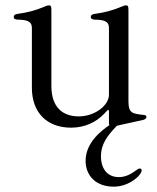

<svg xmlns="http://www.w3.org/2000/svg" viewBox="-20 -461 583 713"><path d="M244 13.1C295.1 13.1 336.6 -7.1 366.8 -38.4L377.1 -49.4C382.8 -55 384.2 -54.7 384.6 -46.5C384.6 -41.9 384.6 -37.6 384.6 -33V-5.7C384.6 -2.1 384.9 1.4 386 3.9C358.3 23.1 297.9 67.1 297.9 136.4C297.9 190 334.9 232.2 402.3 232.2C459.5 232.2 506 190 506 171.5C506 167.3 503.6 164.8 498.9 164.8C495.7 164.8 491.5 167.3 489 169C467.3 185 447.1 196.7 421.5 196.7C372.5 196.7 354.8 157.3 354.8 119.7C354.8 74.6 378.2 43 414.1 6C430 2.5 458.8 -4.3 511.4 -15.6C519.2 -17.4 523.8 -21.7 523.8 -26.3C523.8 -33.7 517 -33.7 511.4 -34.4C471.9 -39.1 457 -40.5 457 -84.5V-421.5C457 -436.8 456.3 -441.1 447.1 -441.1C442.8 -441.1 438.6 -439.3 434.3 -437.5C397 -421.5 369.3 -414.8 331.3 -409.4C322.8 -408.4 317.1 -404.8 317.1 -398.4C317.1 -391 323.2 -388.5 331.3 -388.1C362.9 -387.4 384.2 -383.9 384.6 -358V-109C384.6 -70.7 333.5 -28.8 272.4 -28.8C214.8 -28.8 170.8 -60.7 170.8 -141.7V-421.5C170.8 -436.8 170.1 -441.1 160.9 -441.1C156.6 -441.1 152.3 -439.3 148.1 -437.5C110.8 -421.5 83.1 -414.8 45.1 -409.4C36.6 -408.4 30.9 -404.8 30.9 -398.4C30.9 -391 36.9 -388.5 45.1 -388.1C76.7 -387.4 98 -383.9 98.4 -358V-134.9C98.4 -44 153.4 13.1 244 13.1Z"/></svg>

Font: Margiela Serif
Style: Regular
Weight: 400
Designer: Andreas Faust, Stefan Endress
Version: Version 1.002;FEAKit 1.0